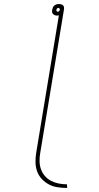

<svg xmlns="http://www.w3.org/2000/svg" viewBox="-20 -755 490 949"><path d="M312 174Q288 174 264.5 170.5Q241 167 221.5 156.5Q202 146 186.5 129.5Q171 113 163.5 92Q156 71 155.5 47.5Q155 24 159 0L271 -679Q268 -679 266 -678.5Q264 -678 262 -678Q256 -678 251 -680Q246 -682 242 -686Q238 -690 237.5 -695.5Q237 -701 238 -707Q239 -712 241.5 -718Q244 -724 249 -728Q254 -732 259.5 -733.5Q265 -735 271 -735Q277 -735 282.5 -733.5Q288 -732 292 -728Q296 -724 296.5 -718Q297 -712 296 -707L179 0Q175 21 175.5 42Q176 63 182.5 81.5Q189 100 202 115Q215 130 232.5 139Q250 148 270 152Q290 156 311 156ZM265 -697Q269 -697 272 -700Q275 -703 276 -707Q276 -710 274 -713Q272 -716 268 -716Q265 -716 262 -713Q259 -710 259 -707Q258 -703 260 -700Q262 -697 265 -697Z"/></svg>

Font: Iosevka Etoile Thin
Style: Italic
Weight: 100
Italic angle: -9°
Designer: Belleve Invis
Foundry: Belleve Invis
Version: Version 22.1.2; ttfautohint (v1.8.4)